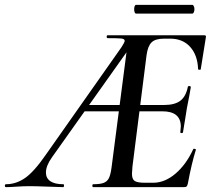

<svg xmlns="http://www.w3.org/2000/svg" viewBox="-81 -770 872 790"><path d="M-56 -12Q-15 -12 22 -37.5Q59 -63 108 -134L419 -576Q432 -596 432 -602Q432 -610 418.5 -611.5Q405 -613 362 -613Q358 -613 358 -619Q358 -625 362 -625H759Q764 -625 765.5 -623Q767 -621 766 -616L745 -485Q744 -482 738.5 -483Q733 -484 734 -486Q732 -543 701.5 -577Q671 -611 619 -611H594Q558 -611 542.5 -595.5Q527 -580 522 -543L464 -85Q462 -61 462 -55Q462 -33 473 -25.5Q484 -18 517 -18H549Q597 -18 641 -55.5Q685 -93 714 -156Q715 -159 720.5 -157.5Q726 -156 725 -154Q707 -96 692 -15Q690 -6 687 -3Q684 0 676 0H303Q299 0 299 -6Q299 -12 303 -12Q331 -12 345.5 -17.5Q360 -23 367 -37Q374 -51 378 -81L447 -613L473 -602L133 -123Q108 -88 108 -60Q108 -37 126 -24.5Q144 -12 179 -12Q183 -12 182.5 -6Q182 0 179 0Q163 0 117 -2Q65 -4 40 -4Q17 -4 -13 -2Q-39 0 -56 0Q-61 0 -61 -6Q-61 -12 -56 -12ZM282 -338H467L469 -312H263ZM661 -227Q663 -243 663 -249Q663 -312 587 -312H438L442 -338H594Q638 -338 661 -355.5Q684 -373 692 -413Q692 -416 698 -416Q700 -416 702.5 -414.5Q705 -413 704 -411Q701 -390 688 -325Q686 -313 681 -281Q679 -271 677 -257Q675 -243 672 -226Q671 -222 665.5 -222.5Q660 -223 661 -227ZM471 -732Q471 -739 473 -744.5Q475 -750 479 -750H710Q714 -750 716.5 -744.5Q719 -739 719 -732Q719 -725 716.5 -719.5Q714 -714 710 -714H479Q475 -714 473 -719.5Q471 -725 471 -732Z"/></svg>

Font: Cormorant Garamond SemiBold
Style: Italic
Weight: 600
Italic angle: -10°
Designer: Christian Thalmann (Catharsis Fonts)
Foundry: Catharsis Fonts
Version: Version 4.000